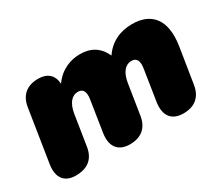

<svg xmlns="http://www.w3.org/2000/svg" viewBox="-95 -728 1106 960"><g transform="rotate(-30 458.0 -248.0)"><path d="M109 10C179 10 219 -23 229 -89L256 -261C265 -317 290 -348 327 -348C356 -348 367 -326 361 -286L333 -106C322 -33 354 10 422 10C488 10 528 -24 538 -89L565 -261C574 -317 599 -348 636 -348C665 -348 676 -326 670 -286L642 -106C631 -33 663 10 731 10C797 10 837 -24 847 -89L879 -290C903 -442 836 -506 730 -506C661 -506 602 -479 563 -421C537 -478 493 -506 429 -506C375 -506 315 -484 274 -425C271 -476 240 -504 187 -504C121 -504 81 -470 71 -405L24 -106C12 -32 44 10 109 10Z"/></g></svg>

Font: SN Pro Black
Style: Italic
Weight: 900
Italic angle: -9°
Designer: Tobias Whetton
Foundry: Supernotes
Version: Version 1.001;Glyphs 3.2 (3249)